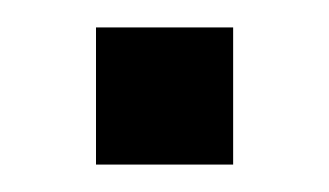

<svg xmlns="http://www.w3.org/2000/svg" viewBox="-20 -420 240 140"><path d="M50 -300V-400H150V-300Z"/></svg>

Font: Matrix Sans
Style: Regular
Weight: 400
Designer: Brad Neil
Version: Version 1.100